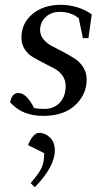

<svg xmlns="http://www.w3.org/2000/svg" viewBox="-20 -472 429 795"><path d="M22 -47.9Q28.8 -86.9 56.2 -86.9Q89.8 -86.9 121.1 -24.9Q138.2 -21 163.1 -21Q204.1 -21 228 -47.4Q252 -73.7 252 -116.2Q252 -140.6 238.3 -159.4Q224.6 -178.2 204.3 -188.7Q184.1 -199.2 160.4 -211.4Q136.7 -223.6 116.5 -235.4Q96.2 -247.1 82.5 -267.8Q68.8 -288.6 68.8 -315.9Q68.8 -376 114.7 -414.1Q160.6 -452.1 231.9 -452.1Q267.1 -452.1 301.8 -441.2Q336.4 -430.2 359.9 -412.1L346.2 -314H323.2L306.2 -396Q274.9 -422.9 227.1 -422.9Q191.9 -422.9 168.9 -401.1Q146 -379.4 146 -347.2Q146 -326.2 160.4 -308.8Q174.8 -291.5 196 -280.8Q217.3 -270 242.4 -256.6Q267.6 -243.2 288.8 -229.7Q310.1 -216.3 324.5 -193.8Q338.9 -171.4 338.9 -143.1Q338.9 -81.1 291.5 -36.6Q244.1 7.8 159.2 7.8Q116.2 7.8 83.3 -5.1Q50.3 -18.1 22 -47.9ZM96.2 128.9Q103 109.9 115.5 94Q127.9 78.1 141.1 78.1Q167.5 78.1 187.3 97.7Q207 117.2 207 150.9Q207 218.3 124 303.2L106.9 286.1Q139.2 249 151.1 224.9Q163.1 200.7 163.1 162.1Z"/></svg>

Font: Dihjauti
Style: Bold Italic
Weight: 700
Italic angle: -9°
Designer: T. Christopher White
Version: Version 3.0.0